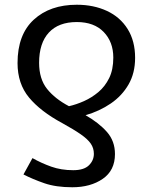

<svg xmlns="http://www.w3.org/2000/svg" viewBox="-20 -566 644 810"><path d="M285 224Q216 224 167 207Q118 190 79 170L117 101Q154 122 196 137Q238 152 289 152Q334 152 355 131.5Q376 111 376 83Q376 59 363 40Q350 21 320.5 0.5Q291 -20 242 -47Q151 -96 102.5 -154.5Q54 -213 54 -300Q54 -420 122.5 -483Q191 -546 304 -546Q375 -546 431 -520Q487 -494 518.5 -443.5Q550 -393 550 -322Q550 -258 522.5 -210Q495 -162 447.5 -129.5Q400 -97 341 -80Q397 -48 431 -9.5Q465 29 465 84Q465 153 413.5 188.5Q362 224 285 224ZM271 -118Q302 -125 334.5 -139.5Q367 -154 395 -177.5Q423 -201 440.5 -236.5Q458 -272 458 -323Q458 -389 417.5 -431Q377 -473 304 -473Q227 -473 186 -428.5Q145 -384 145 -301Q145 -233 178.5 -191Q212 -149 271 -118Z"/></svg>

Font: Noto IKEA Latin
Style: Regular
Weight: 400
Designer: Monotype Design Team
Foundry: Monotype Imaging Inc.
Version: Version 1.0